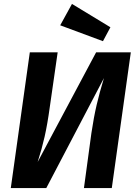

<svg xmlns="http://www.w3.org/2000/svg" viewBox="-20 -959 699 979"><path d="M550 0H408L446 -280Q458 -361 473 -425Q488 -489 510 -561L216 0H35L132 -692H274L234 -414Q222 -326 207.5 -262Q193 -198 172 -133L470 -692H647ZM543 -820 505 -749 287 -830 347 -939Z"/></svg>

Font: Fira Sans SemiBold
Style: Italic
Weight: 600
Italic angle: -8°
Designer: bBox Type GmbH & Carrois Corporate GbR & Edenspiekermann AG
Foundry: bBox Type GmbH & Carrois Corporate GbR & Edenspiekermann AG
Version: Version 4.301